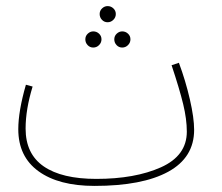

<svg xmlns="http://www.w3.org/2000/svg" viewBox="-20 -589 727 630"><path d="M617 -163Q617 -72 532 -25.5Q447 21 290 21Q173 21 106.5 -27Q40 -75 40 -165Q40 -224 65 -311L87 -305Q64 -230 64 -167Q64 -84 123.5 -43Q183 -2 296 -2Q423 -2 508 -40Q593 -78 593 -157Q593 -198 581 -247.5Q569 -297 543 -375L567 -383Q589 -324 603 -263Q617 -202 617 -163ZM360 -543Q360 -532 352 -524Q344 -516 333 -516Q322 -516 314.5 -524Q307 -532 307 -543Q307 -554 315 -561.5Q323 -569 333 -569Q344 -569 352 -561.5Q360 -554 360 -543ZM313 -460Q313 -449 305 -441Q297 -433 286 -433Q275 -433 267.5 -441Q260 -449 260 -460Q260 -471 268 -478.5Q276 -486 286 -486Q297 -486 305 -478.5Q313 -471 313 -460ZM408 -460Q408 -449 400 -441Q392 -433 381 -433Q370 -433 362.5 -441Q355 -449 355 -460Q355 -471 363 -478.5Q371 -486 381 -486Q392 -486 400 -478.5Q408 -471 408 -460Z"/></svg>

Font: Noto Sans Arabic CondThin
Style: Regular
Weight: 250
Width: 3
Designer: Nadine Chahine
Foundry: Monotype Imaging Inc.
Version: Version 1.001